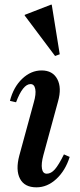

<svg xmlns="http://www.w3.org/2000/svg" viewBox="-20 -803 347 836"><path d="M138.7 12.7Q86.7 12.7 67.1 -24.8Q47.4 -62.3 63.9 -125.1L126.9 -356.1Q137.8 -393.5 133.6 -415.2Q129.5 -436.9 113 -436.9Q79.5 -436.9 49.9 -357.7L23.3 -363.8Q38.6 -423.9 76.7 -460.1Q114.7 -496.3 161.2 -496.3Q209.4 -496.3 229.5 -458.5Q249.6 -420.6 232.6 -361.1L168.9 -127.5Q158.9 -90.3 162.7 -68.5Q166.5 -46.7 183.6 -46.7Q202.4 -46.7 219.1 -65.9Q235.8 -85.1 258.4 -130.8L283.4 -119.8Q264.7 -60.2 225.3 -23.7Q185.9 12.7 138.7 12.7ZM219.8 -559.2 87.6 -735.3V-738.3L202.3 -782.8H205.3L240.1 -566.7Z"/></svg>

Font: Platypi Light
Style: Italic
Weight: 300
Italic angle: -13°
Designer: David Sargent
Foundry: Bolt Cutter Type
Version: Version 1.200